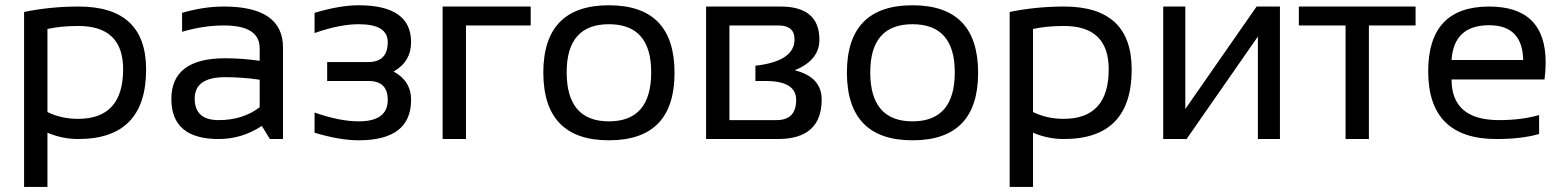

<svg xmlns="http://www.w3.org/2000/svg" viewBox="-20 -538 6050 743"><path d="M163.6 -104.5Q216.8 -78.1 282.2 -78.1Q456.5 -78.1 456.5 -270Q456.5 -437.5 283.2 -437.5Q214.8 -437.5 163.6 -425.8ZM73.2 -491.7Q175.3 -512.7 284.2 -512.7Q545.4 -512.7 545.4 -269Q545.4 0 282.7 0Q221.2 0 163.6 -24.4V185.5H73.2Z M643.1 -154.8Q643.1 -312.5 851.1 -312.5Q918 -312.5 984.9 -302.7V-351.1Q984.9 -439.5 846.7 -439.5Q767.6 -439.5 684.6 -415V-488.3Q767.6 -512.7 846.7 -512.7Q1075.2 -512.7 1075.2 -353.5V0H1024.4L993.2 -50.8Q916.5 0 826.2 0Q643.1 0 643.1 -154.8ZM851.1 -239.3Q733.4 -239.3 733.4 -156.2Q733.4 -73.2 826.2 -73.2Q919.9 -73.2 984.9 -123V-229.5Q918 -239.3 851.1 -239.3Z M1197.3 -488.3Q1294.9 -517.6 1368.2 -517.6Q1570.8 -517.6 1570.8 -375Q1570.8 -299.8 1503.4 -261.2Q1570.8 -224.6 1570.8 -151.4Q1570.8 4.9 1368.2 4.9Q1294.9 4.9 1197.3 -24.4V-102.5Q1294.9 -68.4 1368.2 -68.4Q1480.5 -68.4 1480.5 -151.4Q1480.5 -224.6 1406.2 -224.6H1246.1V-297.9H1404.8Q1480.5 -297.9 1480.5 -375Q1480.5 -444.3 1368.2 -444.3Q1294.9 -444.3 1197.3 -410.2Z M1692.9 0V-512.7H2033.7V-439.5H1783.2V0Z M2082.5 -256.3Q2082.5 -517.6 2336.4 -517.6Q2590.3 -517.6 2590.3 -256.3Q2590.3 4.9 2336.4 4.9Q2083.5 4.9 2082.5 -256.3ZM2336.4 -68.4Q2500 -68.4 2500 -258.3Q2500 -444.3 2336.4 -444.3Q2172.9 -444.3 2172.9 -258.3Q2172.9 -68.4 2336.4 -68.4Z M2984.9 -73.2Q3061 -73.2 3061 -151.4Q3061 -224.6 2942.4 -224.6H2903.3V-283.7Q3054.7 -300.8 3054.7 -385.7Q3054.7 -439.5 2992.2 -439.5H2802.7V-73.2ZM2712.4 0V-512.7H3000.5Q3150.9 -512.7 3150.9 -384.3Q3150.9 -304.7 3055.2 -266.1Q3159.7 -240.2 3159.7 -152.8Q3159.7 0 2990.2 0Z M3257.3 -256.3Q3257.3 -517.6 3511.2 -517.6Q3765.1 -517.6 3765.1 -256.3Q3765.1 4.9 3511.2 4.9Q3258.3 4.9 3257.3 -256.3ZM3511.2 -68.4Q3674.8 -68.4 3674.8 -258.3Q3674.8 -444.3 3511.2 -444.3Q3347.7 -444.3 3347.7 -258.3Q3347.7 -68.4 3511.2 -68.4Z M3977.5 -104.5Q4030.8 -78.1 4096.2 -78.1Q4270.5 -78.1 4270.5 -270Q4270.5 -437.5 4097.2 -437.5Q4028.8 -437.5 3977.5 -425.8ZM3887.2 -491.7Q3989.3 -512.7 4098.1 -512.7Q4359.4 -512.7 4359.4 -269Q4359.4 0 4096.7 0Q4035.2 0 3977.5 -24.4V185.5H3887.2Z M4847.7 0V-396.5L4571.8 0H4481.4V-512.7H4566.9V-116.2L4842.8 -512.7H4933.1V0Z M5458 -512.7V-439.5H5277.3V0H5187V-439.5H5006.3V-512.7Z M5742.7 -512.7Q5961.4 -512.7 5961.4 -296.4Q5961.4 -265.6 5957 -230.5H5597.2Q5597.2 -73.2 5780.8 -73.2Q5868.2 -73.2 5936 -92.8V-19.5Q5868.2 0 5771 0Q5506.8 0 5506.8 -262.2Q5506.8 -512.7 5742.7 -512.7ZM5597.2 -305.7H5874.5Q5871.6 -440.4 5742.7 -440.4Q5606 -440.4 5597.2 -305.7Z"/></svg>

Font: Voltera
Style: Regular
Weight: 400
Designer: Bernd Montag
Version: Version 1.301